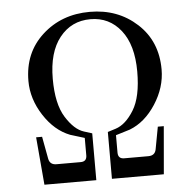

<svg xmlns="http://www.w3.org/2000/svg" viewBox="-52 -781 820 833"><g transform="rotate(-5 358.0 -365.0)"><path d="M369 -698Q286 -698 235 -634Q184 -570 184 -454Q184 -345 220.5 -286.5Q257 -228 299 -215L334 -204V0H108L90 -208H116L134 -111Q139 -84 168 -84H273Q300 -84 300 -111V-187L238 -206Q171 -232 124.5 -304Q78 -376 78 -454Q78 -577 162 -653.5Q246 -730 369 -730Q491 -730 574.5 -653.5Q658 -577 658 -454Q658 -376 611.5 -304Q565 -232 498 -206L436 -187V-111Q436 -84 463 -84H568Q597 -84 602 -111L620 -208H646L628 0H402V-204L437 -215Q481 -229 516.5 -286.5Q552 -344 552 -454Q552 -570 501.5 -634Q451 -698 369 -698Z"/></g></svg>

Font: Old Standard TT
Style: Regular
Weight: 400
Designer: Alexey Kryukov <alexios@thessalonica.org.ru>
Version: Version 2.2